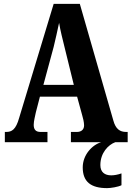

<svg xmlns="http://www.w3.org/2000/svg" viewBox="-20 -734 679 991"><path d="M5 0H225V-53H189C163 -53 154 -67 154 -90C154 -109 162 -138 165 -154L186 -235H378L404 -140C408 -127 414 -103 414 -87C414 -63 397 -53 377 -53H346V0H502C455 14 407 66 407 130C407 205 450 237 533 237C551 237 590 231 607 222V161C587 168 569 171 554 171C521 171 498 155 498 118C498 55 539 13 575 0H639V-53H631C599 -53 577 -68 565 -112L392 -714H257L79 -126C62 -65 41 -53 12 -53H5ZM204 -296 257 -492C267 -532 276 -575 285 -616C292 -574 303 -532 314 -487L361 -296Z"/></svg>

Font: Noto Serif Bengali ExtraCondensed ExtraBold
Style: Regular
Weight: 800
Width: 2
Designer: Juan Bruce, Universal Thirst, Indian Type Foundry and the Monotype Design Team.
Foundry: Monotype Imaging Inc.
Version: Version 2.003